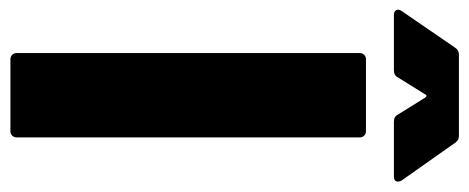

<svg xmlns="http://www.w3.org/2000/svg" viewBox="-320 -630 923 378"><g transform="rotate(90 142.0 -441.5)"><path d="M70 -700H212Q217 -700 220.5 -696.5Q224 -693 224 -688V-12Q224 -7 220.5 -3.5Q217 0 212 0H70Q65 0 61.5 -3.5Q58 -7 58 -12V-688Q58 -693 61.5 -696.5Q65 -700 70 -700ZM61 -883H221Q230 -883 235 -875L309 -770Q311 -767 311 -763Q311 -755 301 -755H193Q183 -755 179 -763L146 -816Q144 -819 142 -819Q140 -819 139 -816L106 -763Q102 -755 92 -755H-17Q-24 -755 -26.5 -759.5Q-29 -764 -25 -770L47 -875Q52 -883 61 -883Z"/></g></svg>

Font: BARLOWEXTRABOLD
Style: Regular
Weight: 800
Designer: Jeremy Tribby
Foundry: Tribby Type
Version: Version 1.422